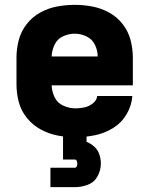

<svg xmlns="http://www.w3.org/2000/svg" viewBox="-20 -558 616 792"><path d="M291 8Q331 8 371 0Q411 -8 446 -29.5Q481 -51 502 -86.5Q523 -122 526 -162H381Q379 -144 363 -131.5Q347 -119 328.5 -115Q310 -111 291 -111Q266 -111 241.5 -122Q217 -133 205.5 -156.5Q194 -180 193 -206H528V-320Q528 -357 518.5 -393Q509 -429 486 -458.5Q463 -488 430.5 -506Q398 -524 361.5 -531Q325 -538 288 -538Q251 -538 214.5 -531Q178 -524 145.5 -506Q113 -488 90 -458.5Q67 -429 57.5 -393Q48 -357 48 -320V-210Q48 -173 57.5 -137Q67 -101 91 -71.5Q115 -42 148 -24Q181 -6 217.5 1Q254 8 291 8ZM193 -325Q194 -350 205 -373.5Q216 -397 239.5 -408Q263 -419 288 -419Q313 -419 336.5 -408Q360 -397 371.5 -373.5Q383 -350 383 -325ZM188 214H288Q316 214 342.5 204Q369 194 382.5 169Q396 144 396 117Q396 98 390 79.5Q384 61 369.5 47.5Q355 34 337 27V0H240V100H288Q294 100 296.5 105.5Q299 111 299 117Q299 123 296.5 128.5Q294 134 288 134H188Z"/></svg>

Font: Iosevka Sparkle Heavy
Style: Regular
Weight: 900
Designer: Belleve Invis
Foundry: Belleve Invis
Version: Version 4.5.0; ttfautohint (v1.8.3)